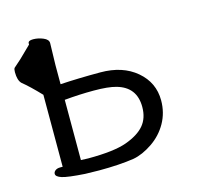

<svg xmlns="http://www.w3.org/2000/svg" viewBox="-80 -566 683 665"><g transform="rotate(-15 261.5 -233.0)"><path d="M78 -287Q41 -326 15 -347Q3 -359 3 -388Q3 -399 6 -403L33 -427Q60 -453 75 -468V-472Q75 -482 93 -482Q111 -482 129 -474.5Q147 -467 147 -454L145 -375V-307Q209 -311 288.5 -311Q368 -311 417.5 -269Q467 -227 467 -163Q467 -119 446.5 -82.5Q426 -46 390.5 -22Q355 2 322 8Q270 16 197 16L147 15Q85 11 65 4.5Q45 -2 45 -12Q45 -19 51.5 -24Q58 -29 69 -29H78ZM398 -158Q398 -229 330 -248Q302 -256 250 -256Q198 -256 145 -251V-35L171 -34Q264 -34 309.5 -50.5Q355 -67 376.5 -92.5Q398 -118 398 -158Z"/></g></svg>

Font: Moon Stars Kai T
Style: Regular
Weight: 400
Designer: GuiWonder
Version: Version 1.101